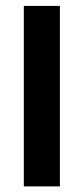

<svg xmlns="http://www.w3.org/2000/svg" viewBox="-20 -708 290 665"><path d="M62.5 -687.5H125V-625H62.5ZM125 -687.5H187.5V-625H125ZM125 -625H187.5V-562.5H125ZM125 -562.5H187.5V-500H125ZM125 -500H187.5V-437.5H125ZM125 -437.5H187.5V-375H125ZM125 -375H187.5V-312.5H125ZM125 -312.5H187.5V-250H125ZM125 -250H187.5V-187.5H125ZM125 -187.5H187.5V-125H125ZM125 -125H187.5V-62.5H125ZM62.5 -187.5H125V-125H62.5ZM62.5 -250H125V-187.5H62.5ZM62.5 -312.5H125V-250H62.5ZM62.5 -375H125V-312.5H62.5ZM62.5 -437.5H125V-375H62.5ZM62.5 -500H125V-437.5H62.5ZM62.5 -562.5H125V-500H62.5ZM62.5 -625H125V-562.5H62.5ZM62.5 -125H125V-62.5H62.5Z"/></svg>

Font: Yarndings 12
Style: Regular
Weight: 400
Designer: Sarah Cadigan-Fried
Version: Version 1.000; ttfautohint (v1.8.4.7-5d5b)